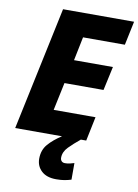

<svg xmlns="http://www.w3.org/2000/svg" viewBox="-102 -780 787 1094"><g transform="rotate(10 291.5 -233.5)"><path d="M21 0 172 -714H583L554 -576H312L284 -439H509L479 -301H253L219 -140H461L432 0ZM301 247Q246 247 216 219Q186 191 186 148Q186 98 215.5 64Q245 30 292 0H401Q364 30 336 58.5Q308 87 308 121Q308 133 315 140.5Q322 148 335 148Q350 148 362.5 145Q375 142 388 138V234Q369 240 348.5 243.5Q328 247 301 247Z"/></g></svg>

Font: Noto Sans ExtraBold
Style: Italic
Weight: 800
Italic angle: -12°
Designer: Monotype Design Team
Foundry: Monotype Imaging Inc.
Version: Version 2.013; ttfautohint (v1.8.4.7-5d5b)